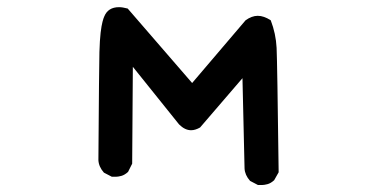

<svg xmlns="http://www.w3.org/2000/svg" viewBox="-20 -493 1040 544"><path d="M521.5 -124Q503.9 -124 487.3 -140.6L356.4 -303.7L354.5 -29.3L342.8 -5.9Q333 2.9 323.7 5.4Q314.5 7.8 308.6 7.8Q302.7 7.8 296.9 7.8L274.4 -3.9Q259.8 -20.5 258.8 -39.1Q260.7 -311.5 261.7 -345.7Q262.7 -379.9 265.1 -400.4Q267.6 -420.9 270.5 -431.6Q273.4 -442.4 275.4 -446.3Q286.1 -472.7 317.4 -472.7Q327.1 -472.7 341.8 -468.8L524.4 -257.8L675.8 -435.5Q693.4 -448.2 710.4 -448.2Q727.5 -448.2 747.1 -435.5Q761.7 -397.5 763.7 -357.4Q765.6 -317.4 769.5 -4.9L756.8 17.6Q747.1 26.4 737.8 28.8Q728.5 31.2 722.7 31.2Q716.8 31.2 710.9 31.2L688.5 19.5Q673.8 2.9 672.9 -15.6L667 -271.5L546.9 -131.8Q533.2 -124 521.5 -124Z"/></svg>

Font: JasonHandwriting2
Style: SemiBold
Weight: 600
Version: Version 1.04.7